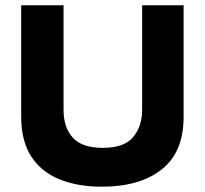

<svg xmlns="http://www.w3.org/2000/svg" viewBox="-20 -695 773 725"><path d="M364.2 10Q273.3 10 204.6 -17.9Q135.8 -45.8 97.9 -104.2Q60 -162.5 60 -255V-675H220V-280Q220 -213.3 255 -175Q290 -136.7 368.3 -136.7Q449.2 -136.7 482.9 -177.5Q516.7 -218.3 516.7 -279.2V-675H673.3V-253.3Q673.3 -120.8 590.8 -55.4Q508.3 10 364.2 10Z"/></svg>

Font: Funnel Display ExtraBold
Style: Regular
Weight: 800
Designer: NORD ID, Kristian Moeller
Foundry: Dicotype
Version: Version 1.000